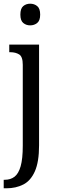

<svg xmlns="http://www.w3.org/2000/svg" viewBox="-26 -777 316 1037"><path d="M137 -640Q115 -640 99.5 -653Q84 -666 84 -698Q84 -731 99.5 -744Q115 -757 137 -757Q159 -757 175 -744Q191 -731 191 -698Q191 -666 175 -653Q159 -640 137 -640ZM-6 240V194H0Q31 194 52.5 177.5Q74 161 85.5 121Q97 81 97 10V-427Q97 -471 77.5 -483Q58 -495 30 -495H24V-536H185V8Q185 97 162.5 148Q140 199 100 219.5Q60 240 8 240Z"/></svg>

Font: Noto Serif Myanmar Cond
Style: Regular
Weight: 400
Width: 3
Designer: Ben Mitchell and the Monotype Design Team
Foundry: Monotype Imaging Inc.
Version: Version 2.106; ttfautohint (v1.8.4.7-5d5b)